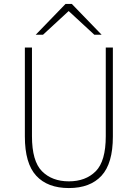

<svg xmlns="http://www.w3.org/2000/svg" viewBox="-20 -941 698 973"><path d="M106 -249V-700H142V-251Q142 -124 193 -73Q244 -22 329 -22Q414 -22 465 -73Q516 -124 516 -251V-700H552V-249Q552 -113 494.5 -50.5Q437 12 329 12Q221 12 163.5 -50.5Q106 -113 106 -249ZM328 -885 198 -765H161L312 -921H344L495 -765H458Z"/></svg>

Font: Overpass Thin
Style: Regular
Weight: 100
Designer: Delve Withrington, Thomas Jockin
Foundry: Delve Fonts
Version: Version 3.000;DELV;Overpass